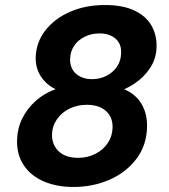

<svg xmlns="http://www.w3.org/2000/svg" viewBox="-20 -732 671 764"><path d="M272 12Q206 12 154.5 -10Q103 -32 74.5 -74.5Q46 -117 48 -176Q49 -221 68.5 -260.5Q88 -300 122 -330.5Q156 -361 201 -377Q163 -396 142 -429Q121 -462 122 -504Q124 -564 160.5 -611Q197 -658 258.5 -685Q320 -712 398 -712Q468 -712 514 -690.5Q560 -669 582 -631.5Q604 -594 603 -546Q602 -503 582.5 -470Q563 -437 534 -413.5Q505 -390 474 -377Q521 -357 544 -317Q567 -277 565 -224Q563 -153 522.5 -99.5Q482 -46 416 -17Q350 12 272 12ZM291 -104Q329 -104 360 -120Q391 -136 409 -163Q427 -190 428 -224Q429 -266 401.5 -290.5Q374 -315 325 -315Q288 -315 257 -300Q226 -285 207 -258Q188 -231 187 -197Q186 -157 213 -130.5Q240 -104 291 -104ZM347 -417Q377 -417 403 -430Q429 -443 445 -466Q461 -489 462 -520Q463 -547 452 -564Q441 -581 421.5 -590Q402 -599 376 -599Q344 -599 317.5 -586Q291 -573 275.5 -550.5Q260 -528 259 -498Q258 -460 282.5 -438.5Q307 -417 347 -417Z"/></svg>

Font: DM Sans 17pt ExtraBold
Style: Italic
Weight: 800
Italic angle: -10°
Version: Version 4.004;gftools[0.9.30]